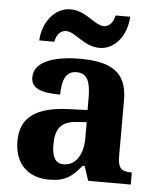

<svg xmlns="http://www.w3.org/2000/svg" viewBox="-54 -816 714 872"><g transform="rotate(5 302.5 -379.5)"><path d="M378 -606C449 -606 501 -674 505 -759H438C434 -732 416 -706 389 -706C347 -706 304 -769 233 -769C161 -769 107 -700 103 -616H172C176 -643 192 -669 221 -669C264 -669 306 -606 378 -606ZM201 10C276 10 305 -13 349 -66H358L380 0H574V-55H570C525 -55 510 -71 510 -125V-380C510 -505 439 -549 296 -549C181 -549 86 -520 86 -447C86 -397 130 -379 219 -379C219 -447 237 -487 284 -487C335 -487 349 -447 349 -374V-320L267 -317C118 -312 44 -262 44 -153C44 -42 113 10 201 10ZM261 -65C225 -65 208 -94 208 -150C208 -221 232 -258 308 -262L350 -265V-191C350 -114 315 -65 261 -65Z"/></g></svg>

Font: Noto Serif Hentaigana Bold
Style: Regular
Weight: 700
Designer: Kazuhiro Yamada
Foundry: nipponia
Version: Version 1.000